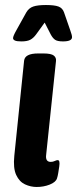

<svg xmlns="http://www.w3.org/2000/svg" viewBox="-20 -738 307 765"><path d="M126 7Q102 7 79.5 -3.5Q57 -14 44.5 -41Q32 -68 37 -117L76 -496Q79 -525 132 -525H153Q184 -525 194.5 -516.5Q205 -508 203 -494L164 -122Q160 -93 182 -93Q191 -93 198 -96.5Q205 -100 210 -100Q220 -100 216 -74Q214 -61 212 -48.5Q210 -36 207 -27Q202 -12 178 -2.5Q154 7 126 7ZM65 -573Q47 -573 39.5 -576.5Q32 -580 32 -586Q32 -594 45 -617L85 -689Q95 -706 112.5 -712Q130 -718 163 -718Q197 -718 213 -712Q229 -706 235 -689L260 -617Q267 -598 267 -590Q267 -573 231 -573Q209 -573 199.5 -579.5Q190 -586 182 -601L158 -648L124 -601Q113 -586 100.5 -579.5Q88 -573 65 -573Z"/></svg>

Font: Asap Condensed Condensed SemiBold
Style: Italic
Weight: 600
Width: 3
Italic angle: -6°
Designer: Pablo Cosgaya
Foundry: Omnibus-Type
Version: Version 3.001; ttfautohint (v1.8.4.7-5d5b)